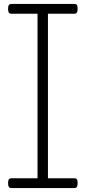

<svg xmlns="http://www.w3.org/2000/svg" viewBox="-20 -957 436 977"><path d="M38 0Q30 0 25.5 -5.5Q21 -11 21 -25Q21 -39 25.5 -44.5Q30 -50 38 -50H171V-887H38Q30 -887 25.5 -892.5Q21 -898 21 -912Q21 -926 25.5 -931.5Q30 -937 38 -937H359Q367 -937 371 -932Q375 -927 375 -913Q375 -899 371 -893Q367 -887 359 -887H224V-50H359Q367 -50 371 -45Q375 -40 375 -26Q375 -12 371 -6Q367 0 359 0Z"/></svg>

Font: Playwrite US Modern ExtraLight
Style: Regular
Weight: 250
Designer: Veronika Burian, José Scaglione
Foundry: TypeTogether
Version: Version 1.003